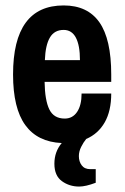

<svg xmlns="http://www.w3.org/2000/svg" viewBox="-20 -515 459 706"><path d="M389 -214H144Q145 -146 161.5 -112.5Q178 -79 218 -79Q247 -79 263.5 -103.5Q280 -128 280 -171H389Q389 -107 365 -65Q341 -23 297 -4Q287 8 278.5 25Q270 42 270 59Q270 79 280.5 93Q291 107 312 107H332V157Q295 171 271 171Q235 171 207.5 151Q180 131 180 87Q180 43 207 11Q118 7 73 -55Q28 -117 28 -241Q28 -495 214 -495Q302 -495 345.5 -433Q389 -371 389 -241ZM274 -294Q274 -348 259 -376.5Q244 -405 214 -405Q180 -405 163.5 -377Q147 -349 145 -294Z"/></svg>

Font: Pragati Narrow
Style: Bold
Weight: 700
Designer: Hector Gatti, Marcela Romero, Pablo Cosgaya and Nicolas Silva
Foundry: Omnibus-Type
Version: Version 1.010; ttfautohint (v1.3)